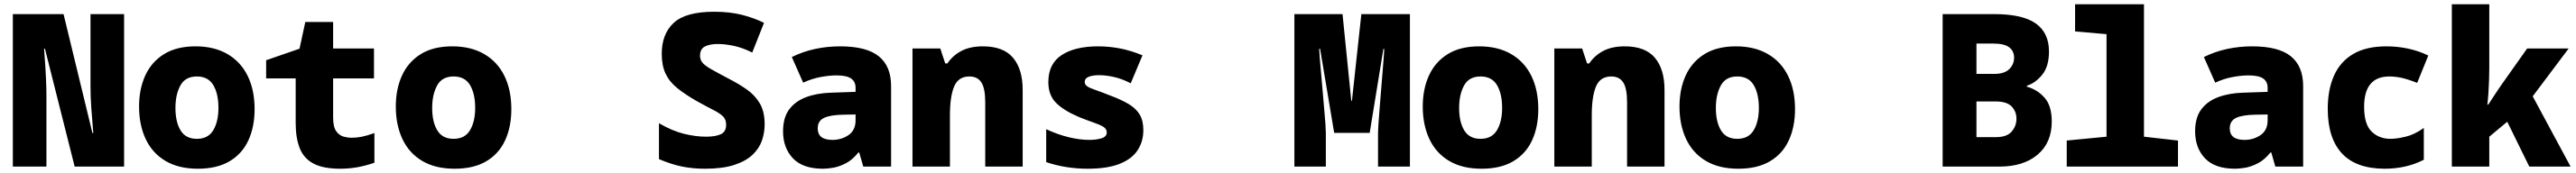

<svg xmlns="http://www.w3.org/2000/svg" viewBox="-20 -780 12040 810"><path d="M40 0V-714H277L412 -157H416Q410 -225 406.5 -277Q403 -329 403 -376V-714H560V0H329L190 -552H186Q190 -501 192 -467Q194 -433 195 -410Q196 -387 196.5 -368Q197 -349 197 -328V0Z M905 10Q815 10 753.5 -26.5Q692 -63 661 -129Q630 -195 630 -281Q630 -363 659 -426.5Q688 -490 746.5 -526.5Q805 -563 894 -563Q981 -563 1043 -527Q1105 -491 1137.5 -425Q1170 -359 1170 -269Q1170 -186 1141 -123Q1112 -60 1053 -25Q994 10 905 10ZM900 -130Q953 -130 977 -170.5Q1001 -211 1001 -275Q1001 -341 977 -381.5Q953 -422 900 -422Q846 -422 823 -379.5Q800 -337 800 -275Q800 -209 824 -169.5Q848 -130 900 -130Z M1570 10Q1491 10 1445.5 -14Q1400 -38 1381 -86Q1362 -134 1362 -204V-413H1224V-498L1380 -552L1407 -677H1537V-553H1728V-413H1537V-230Q1537 -185 1552 -165Q1567 -145 1587 -140Q1607 -135 1621 -135Q1646 -135 1669.5 -139.5Q1693 -144 1730 -157V-18Q1686 -3 1647.5 3.5Q1609 10 1570 10Z M2105 10Q2015 10 1953.5 -26.5Q1892 -63 1861 -129Q1830 -195 1830 -281Q1830 -363 1859 -426.5Q1888 -490 1946.5 -526.5Q2005 -563 2094 -563Q2181 -563 2243 -527Q2305 -491 2337.5 -425Q2370 -359 2370 -269Q2370 -186 2341 -123Q2312 -60 2253 -25Q2194 10 2105 10ZM2100 -130Q2153 -130 2177 -170.5Q2201 -211 2201 -275Q2201 -341 2177 -381.5Q2153 -422 2100 -422Q2046 -422 2023 -379.5Q2000 -337 2000 -275Q2000 -209 2024 -169.5Q2048 -130 2100 -130Z M3275 10Q3219 10 3169 0Q3119 -10 3060 -35V-203Q3122 -167 3177 -153.5Q3232 -140 3280 -140Q3324 -140 3349 -151.5Q3374 -163 3374 -196Q3374 -221 3359 -235.5Q3344 -250 3313.5 -265.5Q3283 -281 3236 -307Q3182 -338 3145.5 -367.5Q3109 -397 3091 -435Q3073 -473 3073 -528Q3073 -621 3129 -673Q3185 -725 3318 -725Q3391 -725 3448 -710.5Q3505 -696 3551 -673L3496 -534Q3450 -557 3409 -565.5Q3368 -574 3335 -574Q3298 -574 3275 -562.5Q3252 -551 3252 -519Q3252 -501 3262.5 -487.5Q3273 -474 3302.5 -457Q3332 -440 3387 -411Q3432 -388 3470 -361.5Q3508 -335 3531 -296.5Q3554 -258 3554 -198Q3554 -158 3541 -121Q3528 -84 3496.5 -54.5Q3465 -25 3411 -7.5Q3357 10 3275 10Z M3827 10Q3732 10 3686 -39Q3640 -88 3640 -165Q3640 -229 3668.5 -267.5Q3697 -306 3747.5 -325Q3798 -344 3864 -346L3979 -350V-369Q3979 -398 3958 -412.5Q3937 -427 3889 -427Q3857 -427 3816 -419.5Q3775 -412 3734 -393L3681 -513Q3734 -539 3790.5 -551Q3847 -563 3907 -563Q4030 -563 4087.5 -516.5Q4145 -470 4145 -377V0H4015L3996 -66H3992Q3964 -31 3932.5 -15Q3901 1 3873.5 5.5Q3846 10 3827 10ZM3871 -125Q3913 -125 3946 -147.5Q3979 -170 3979 -217V-244L3921 -243Q3861 -242 3831.5 -228Q3802 -214 3802 -179Q3802 -125 3871 -125Z M4245 0V-553H4375L4398 -483H4408Q4434 -521 4474.5 -542Q4515 -563 4574 -563Q4670 -563 4715 -509.5Q4760 -456 4760 -359V0H4585V-301Q4585 -366 4567 -394Q4549 -422 4511 -422Q4459 -422 4439.5 -374.5Q4420 -327 4420 -241V0Z M5063 10Q5015 10 4966 2.5Q4917 -5 4870 -21V-175Q4924 -150 4975.5 -137.5Q5027 -125 5072 -125Q5104 -125 5128.5 -132.5Q5153 -140 5153 -160Q5153 -177 5136 -187Q5119 -197 5089.5 -207Q5060 -217 5021 -233Q4951 -263 4915.5 -299Q4880 -335 4880 -396Q4880 -481 4942 -522Q5004 -563 5113 -563Q5163 -563 5213.5 -553.5Q5264 -544 5320 -521L5265 -390Q5225 -411 5187 -419.5Q5149 -428 5118 -428Q5087 -428 5068.5 -420.5Q5050 -413 5050 -396Q5050 -384 5061.5 -376Q5073 -368 5099.5 -359Q5126 -350 5171 -332Q5222 -313 5256 -292.5Q5290 -272 5307 -243.5Q5324 -215 5324 -171Q5324 -118 5297.5 -77Q5271 -36 5213.5 -13Q5156 10 5063 10Z M6030 0V-714H6255L6296 -308H6299L6343 -714H6570V0H6421V-160Q6421 -171 6423 -201.5Q6425 -232 6428.5 -274Q6432 -316 6435.5 -361Q6439 -406 6442.5 -447Q6446 -488 6448 -516Q6450 -544 6450 -551H6446L6382 -158H6216L6150 -552H6146Q6146 -545 6148 -516.5Q6150 -488 6154 -447Q6158 -406 6161.5 -360.5Q6165 -315 6169 -273.5Q6173 -232 6175 -201Q6177 -170 6177 -159V0Z M6905 10Q6815 10 6753.5 -26.5Q6692 -63 6661 -129Q6630 -195 6630 -281Q6630 -363 6659 -426.5Q6688 -490 6746.5 -526.5Q6805 -563 6894 -563Q6981 -563 7043 -527Q7105 -491 7137.5 -425Q7170 -359 7170 -269Q7170 -186 7141 -123Q7112 -60 7053 -25Q6994 10 6905 10ZM6900 -130Q6953 -130 6977 -170.5Q7001 -211 7001 -275Q7001 -341 6977 -381.5Q6953 -422 6900 -422Q6846 -422 6823 -379.5Q6800 -337 6800 -275Q6800 -209 6824 -169.5Q6848 -130 6900 -130Z M7245 0V-553H7375L7398 -483H7408Q7434 -521 7474.5 -542Q7515 -563 7574 -563Q7670 -563 7715 -509.5Q7760 -456 7760 -359V0H7585V-301Q7585 -366 7567 -394Q7549 -422 7511 -422Q7459 -422 7439.5 -374.5Q7420 -327 7420 -241V0Z M8105 10Q8015 10 7953.5 -26.5Q7892 -63 7861 -129Q7830 -195 7830 -281Q7830 -363 7859 -426.5Q7888 -490 7946.5 -526.5Q8005 -563 8094 -563Q8181 -563 8243 -527Q8305 -491 8337.5 -425Q8370 -359 8370 -269Q8370 -186 8341 -123Q8312 -60 8253 -25Q8194 10 8105 10ZM8100 -130Q8153 -130 8177 -170.5Q8201 -211 8201 -275Q8201 -341 8177 -381.5Q8153 -422 8100 -422Q8046 -422 8023 -379.5Q8000 -337 8000 -275Q8000 -209 8024 -169.5Q8048 -130 8100 -130Z M9060 0V-714H9300Q9434 -714 9495.5 -670Q9557 -626 9557 -539Q9557 -468 9524.5 -429Q9492 -390 9454 -379V-374Q9502 -361 9536 -323Q9570 -285 9570 -211Q9570 -112 9504 -56Q9438 0 9325 0ZM9301 -434Q9349 -434 9371.5 -456.5Q9394 -479 9394 -510Q9394 -541 9371 -558.5Q9348 -576 9298 -576H9218V-434ZM9310 -138Q9360 -138 9382.5 -164Q9405 -190 9405 -224Q9405 -258 9382.5 -281.5Q9360 -305 9307 -305H9218V-138Z M9640 0V-122L9826 -140V-620L9679 -633V-760H10001V-140L10160 -122V0Z M10427 10Q10332 10 10286 -39Q10240 -88 10240 -165Q10240 -229 10268.5 -267.5Q10297 -306 10347.5 -325Q10398 -344 10464 -346L10579 -350V-369Q10579 -398 10558 -412.5Q10537 -427 10489 -427Q10457 -427 10416 -419.5Q10375 -412 10334 -393L10281 -513Q10334 -539 10390.5 -551Q10447 -563 10507 -563Q10630 -563 10687.5 -516.5Q10745 -470 10745 -377V0H10615L10596 -66H10592Q10564 -31 10532.5 -15Q10501 1 10473.5 5.5Q10446 10 10427 10ZM10471 -125Q10513 -125 10546 -147.5Q10579 -170 10579 -217V-244L10521 -243Q10461 -242 10431.5 -228Q10402 -214 10402 -179Q10402 -125 10471 -125Z M11127 10Q10993 10 10926.5 -61.5Q10860 -133 10860 -270Q10860 -360 10889 -425.5Q10918 -491 10978.5 -527Q11039 -563 11135 -563Q11185 -563 11235 -552.5Q11285 -542 11330 -520L11278 -392Q11232 -410 11203 -416Q11174 -422 11148 -422Q11030 -422 11030 -280Q11030 -198 11065 -164Q11100 -130 11153 -130Q11182 -130 11224 -140Q11266 -150 11309 -181V-32Q11266 -10 11220 0Q11174 10 11127 10Z M11440 0V-760H11615V-460Q11615 -436 11614 -405.5Q11613 -375 11611 -344.5Q11609 -314 11606 -290H11610Q11628 -317 11643.5 -341Q11659 -365 11681 -396L11792 -553H11986L11818 -329L11995 0H11802L11699 -210L11615 -140V0Z"/></svg>

Font: Noto Sans Mono Black
Style: Regular
Weight: 900
Designer: Monotype Design Team
Foundry: Monotype Imaging Inc.
Version: Version 2.014